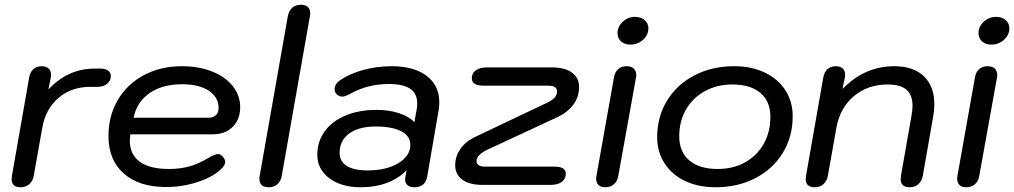

<svg xmlns="http://www.w3.org/2000/svg" viewBox="-20 -779 4273 809"><path d="M29 -24Q29 -32 30 -37L103 -453Q107 -475 120.5 -487.5Q134 -500 156 -500Q174 -500 184.5 -490.5Q195 -481 195 -464Q195 -457 194 -453L184 -402Q266 -490 379 -490H402Q424 -490 435.5 -481.5Q447 -473 447 -459Q447 -438 431 -425.5Q415 -413 390 -413H360Q281 -413 226.5 -366.5Q172 -320 158 -240L122 -37Q118 -16 103.5 -3Q89 10 67 10Q29 10 29 -24Z M437 -206Q437 -291 476.5 -358Q516 -425 586.5 -462.5Q657 -500 747 -500Q817 -500 873 -478Q929 -456 960.5 -416.5Q992 -377 992 -328Q992 -276 960.5 -244.5Q929 -213 876 -213H529Q527 -193 527 -186Q527 -128 569 -97.5Q611 -67 691 -67Q738 -67 777 -77.5Q816 -88 857 -113Q886 -130 899 -130Q909 -130 918 -120Q929 -107 929 -97Q929 -82 909 -64Q874 -32 811 -11.5Q748 9 679 9Q566 9 501.5 -48Q437 -105 437 -206ZM860 -283Q879 -283 890 -294Q901 -305 901 -323Q901 -370 859.5 -397Q818 -424 747 -424Q664 -424 610 -386.5Q556 -349 543 -283Z M1073 -26Q1073 -33 1074 -37L1193 -712Q1198 -735 1212 -747Q1226 -759 1248 -759Q1266 -759 1276.5 -750Q1287 -741 1287 -724Q1287 -716 1286 -712L1167 -37Q1163 -15 1148.5 -2.5Q1134 10 1112 10Q1073 10 1073 -26Z M1317 -127Q1317 -183 1348.5 -226Q1380 -269 1436.5 -292.5Q1493 -316 1567 -316Q1619 -316 1661.5 -302Q1704 -288 1726 -264L1735 -314Q1738 -329 1738 -343Q1738 -385 1708.5 -405Q1679 -425 1618 -425Q1529 -425 1456 -384Q1434 -372 1423 -372Q1409 -372 1399.5 -381Q1390 -390 1390 -403Q1390 -425 1413 -441Q1454 -469 1511.5 -484.5Q1569 -500 1630 -500Q1724 -500 1777.5 -459.5Q1831 -419 1831 -348Q1831 -331 1828 -313L1780 -35Q1776 -12 1762 -1Q1748 10 1726 10Q1708 10 1697.5 1.5Q1687 -7 1687 -23Q1687 -30 1688 -33L1693 -61Q1621 10 1500 10Q1418 10 1367.5 -28Q1317 -66 1317 -127ZM1709 -169Q1709 -206 1670.5 -226Q1632 -246 1563 -246Q1492 -246 1451.5 -216.5Q1411 -187 1411 -135Q1411 -99 1441 -80Q1471 -61 1529 -61Q1608 -61 1658.5 -91.5Q1709 -122 1709 -169Z M1898 -83Q1898 -121 1921 -153Q1944 -185 1986 -204L2285 -346Q2307 -357 2317 -368Q2327 -379 2327 -394Q2327 -418 2290 -418H2018Q1968 -418 1968 -449Q1968 -471 1985 -483Q2002 -495 2031 -495H2305Q2360 -495 2390 -473Q2420 -451 2420 -412Q2420 -371 2396 -338.5Q2372 -306 2330 -286L2031 -147Q1988 -126 1988 -100Q1988 -89 1997 -83Q2006 -77 2022 -77H2314Q2339 -77 2351.5 -70Q2364 -63 2364 -47Q2364 -25 2347 -12.5Q2330 0 2301 0H2012Q1958 0 1928 -22Q1898 -44 1898 -83Z M2582 -639Q2582 -667 2604 -687.5Q2626 -708 2656 -708Q2680 -708 2696 -694.5Q2712 -681 2712 -660Q2712 -632 2689.5 -611.5Q2667 -591 2636 -591Q2612 -591 2597 -604.5Q2582 -618 2582 -639ZM2492 -26Q2492 -33 2493 -37L2567 -453Q2571 -476 2585 -488Q2599 -500 2620 -500Q2641 -500 2651 -489.5Q2661 -479 2661 -462Q2661 -456 2660 -453L2585 -37Q2581 -14 2566 -2Q2551 10 2530 10Q2511 10 2501.5 0Q2492 -10 2492 -26Z M2749 -201Q2749 -287 2790.5 -355Q2832 -423 2906 -461.5Q2980 -500 3073 -500Q3146 -500 3202 -473.5Q3258 -447 3289 -399Q3320 -351 3320 -289Q3320 -203 3278.5 -135Q3237 -67 3163 -28.5Q3089 10 2995 10Q2922 10 2866.5 -16.5Q2811 -43 2780 -91Q2749 -139 2749 -201ZM3226 -287Q3226 -352 3184 -387.5Q3142 -423 3066 -423Q3001 -423 2950 -395Q2899 -367 2870.5 -317.5Q2842 -268 2842 -205Q2842 -139 2884.5 -103Q2927 -67 3004 -67Q3069 -67 3119.5 -95Q3170 -123 3198 -173Q3226 -223 3226 -287Z M3375 -24Q3375 -32 3376 -37L3449 -453Q3453 -475 3466.5 -487.5Q3480 -500 3502 -500Q3520 -500 3530.5 -490.5Q3541 -481 3541 -464Q3541 -457 3540 -453L3530 -404Q3623 -500 3748 -500Q3829 -500 3873 -457.5Q3917 -415 3917 -339Q3917 -318 3912 -288L3868 -37Q3864 -16 3849.5 -3Q3835 10 3813 10Q3775 10 3775 -24Q3775 -32 3776 -37L3820 -288Q3825 -315 3825 -333Q3825 -378 3800 -400.5Q3775 -423 3720 -423Q3636 -423 3577.5 -373.5Q3519 -324 3504 -240L3468 -37Q3464 -16 3449.5 -3Q3435 10 3413 10Q3375 10 3375 -24Z M4103 -639Q4103 -667 4125 -687.5Q4147 -708 4177 -708Q4201 -708 4217 -694.5Q4233 -681 4233 -660Q4233 -632 4210.5 -611.5Q4188 -591 4157 -591Q4133 -591 4118 -604.5Q4103 -618 4103 -639ZM4013 -26Q4013 -33 4014 -37L4088 -453Q4092 -476 4106 -488Q4120 -500 4141 -500Q4162 -500 4172 -489.5Q4182 -479 4182 -462Q4182 -456 4181 -453L4106 -37Q4102 -14 4087 -2Q4072 10 4051 10Q4032 10 4022.5 0Q4013 -10 4013 -26Z"/></svg>

Font: Kodchasan Medium
Style: Italic
Weight: 500
Italic angle: -10°
Version: Version 1.000; ttfautohint (v1.6)